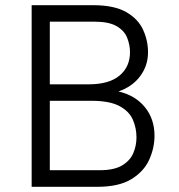

<svg xmlns="http://www.w3.org/2000/svg" viewBox="-20 -720 688 740"><path d="M102 0V-700H339Q419.5 -700 465.8 -673.8Q512 -647.5 531.2 -605.8Q550.5 -564 550.5 -518.5Q550.5 -467.5 520.5 -426.8Q490.5 -386 436.5 -367.5Q500.5 -353 538 -307.5Q575.5 -262 575.5 -196.5Q575.5 -150 555.2 -104.8Q535 -59.5 486.8 -29.8Q438.5 0 355 0ZM172 -395H321.5Q400.5 -395 440.8 -428.8Q481 -462.5 481 -518.5Q481 -547 470.2 -574.2Q459.5 -601.5 429.8 -619Q400 -636.5 343.5 -636.5H172ZM172 -64H364.5Q420 -64 450.8 -82.5Q481.5 -101 493.8 -130Q506 -159 506 -190.5Q506 -227 491.8 -259.2Q477.5 -291.5 439.8 -311.5Q402 -331.5 332.5 -331.5H172Z"/></svg>

Font: Overpass Light
Style: Regular
Weight: 300
Designer: Delve Withrington, Dave Bailey, Thomas Jockin
Foundry: Delve Fonts LLC
Version: Version 4.000; ttfautohint (v1.8.3)